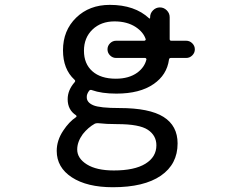

<svg xmlns="http://www.w3.org/2000/svg" viewBox="-20 -578 1040 805"><path d="M466.8 -335Q452.1 -335 441.4 -345.7Q430.7 -356.4 430.7 -371.1Q430.7 -385.7 441.4 -396.5Q452.1 -407.2 466.8 -407.2H585Q587.9 -407.2 589.8 -409.7Q591.8 -412.1 590.8 -414.1Q581.1 -443.4 548.8 -464.8Q512.7 -488.3 460 -488.3Q403.3 -488.3 367.7 -454.1Q332 -419.9 332 -365.2Q332 -310.5 367.2 -279.3Q402.3 -248 465.8 -248Q520.5 -248 555.7 -273.4Q585.9 -295.9 593.8 -328.1Q594.7 -330.1 592.8 -332.5Q590.8 -335 588.9 -335ZM609.4 -505.9Q609.4 -522.5 621.6 -534.7Q633.8 -546.9 650.4 -546.9Q667 -546.9 679.2 -534.7Q691.4 -522.5 691.4 -505.9V-414.1Q691.4 -407.2 698.2 -407.2H760.7Q775.4 -407.2 786.1 -396.5Q796.9 -385.7 796.9 -371.1Q796.9 -356.4 786.1 -345.7Q775.4 -335 760.7 -335H696.3Q689.5 -335 688.5 -328.1Q679.7 -263.7 624 -225.6Q566.4 -185.5 467.8 -185.5Q406.2 -185.5 365.2 -200.2Q358.4 -203.1 353.5 -197.3Q342.8 -182.6 343.8 -169.9Q343.8 -148.4 371.1 -136.7Q398.4 -125 481.4 -125Q606.4 -125 665.5 -87.9Q724.6 -50.8 724.6 23.4Q724.6 110.4 654.3 158.7Q584 207 453.1 207Q344.7 207 281.2 165.5Q217.8 124 217.8 54.7Q217.8 10.7 245.1 -30.3Q269.5 -67.4 298.8 -86.9Q300.8 -87.9 300.8 -90.3Q300.8 -92.8 298.8 -94.7Q263.7 -117.2 263.7 -162.1Q263.7 -200.2 293 -233.4Q297.9 -239.3 292 -244.1Q244.1 -288.1 244.1 -367.2Q244.1 -450.2 299.3 -503.9Q354.5 -557.6 440.4 -557.6Q544.9 -557.6 605.5 -501Q606.4 -500 607.9 -500.5Q609.4 -501 609.4 -502.9ZM635.7 31.2Q635.7 -9.8 600.1 -33.7Q564.5 -57.6 471.7 -57.6Q425.8 -57.6 391.6 -61.5Q390.6 -61.5 388.7 -61.5Q382.8 -61.5 377.9 -59.6Q349.6 -43.9 327.1 -15.6Q303.7 16.6 303.7 48.8Q303.7 85.9 344.2 111.3Q384.8 136.7 457 136.7Q543.9 136.7 589.8 108.4Q635.7 80.1 635.7 31.2Z"/></svg>

Font: Rounded Mgen+ 1m regular
Style: Regular
Weight: 400
Designer: [Source Han Sans]
Ryoko NISHIZUKA  (kana & ideographs); Paul D. Hunt (Latin, Greek & Cyrillic); Wenlong ZHANG  (bopomofo
Version: Version 1.059.20150602